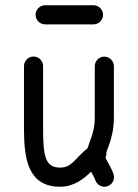

<svg xmlns="http://www.w3.org/2000/svg" viewBox="-20 -710 528 735"><path d="M71.8 -457V-217.8C71.8 -103.5 86.4 4.9 210 4.9C263.2 4.9 300.8 -25.4 328.6 -52.7C335.4 -41 340.8 -31.7 345.2 -19.5C350.1 -5.9 363.8 4.9 379.9 4.9C399.9 4.9 416.5 -11.7 416.5 -31.7C416.5 -36.1 416 -39.6 414.6 -43.9C408.2 -62 398.4 -79.1 391.6 -90.8C385.3 -101.6 384.3 -105.5 384.3 -108.4C386.2 -112.8 387.7 -118.2 387.7 -123.5C387.7 -125 387.7 -126 387.2 -127.9L397.9 -156.7C406.7 -181.2 416 -214.8 416 -263.2V-456.5C416 -476.6 399.4 -493.2 379.4 -493.2C359.4 -493.2 342.8 -476.6 342.8 -456.5V-263.2C342.8 -225.6 336.4 -202.6 328.6 -181.2C323.7 -167.5 318.8 -155.3 315.4 -142.6C266.6 -104.5 256.8 -68.4 210 -68.4C152.8 -68.4 145 -113.3 145 -217.8V-457C145 -477.1 128.4 -493.7 108.4 -493.7C88.4 -493.7 71.8 -477.1 71.8 -457ZM337.9 -689.9H152.8C132.8 -689.9 116.2 -673.3 116.2 -653.3C116.2 -633.3 132.8 -616.7 152.8 -616.7H337.9C357.9 -616.7 374.5 -633.3 374.5 -653.3C374.5 -673.3 357.9 -689.9 337.9 -689.9Z"/></svg>

Font: Velvelyne
Style: Regular
Weight: 400
Designer: Manon Van der Borght et Mariel Nils
Foundry: Velvetyne
Version: Version 1.070;Glyphs 3.3.1 (3343)